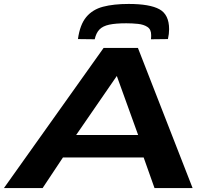

<svg xmlns="http://www.w3.org/2000/svg" viewBox="-57 -953 1048 973"><path d="M-37 0 468 -710H642L919 0H726L671 -155H262L159 0ZM329 -269H643L535 -568ZM595 -933Q702 -933 751 -906Q800 -879 800 -805Q800 -781 794 -755L708 -754Q709 -761 709 -766.5Q709 -772 709 -776Q709 -804 690 -816.5Q671 -829 642 -832Q613 -835 583 -835Q529 -835 496.5 -828Q464 -821 447 -803.5Q430 -786 423 -754L338 -755Q348 -828 380 -866.5Q412 -905 465.5 -919Q519 -933 595 -933Z"/></svg>

Font: Georama Extra Expanded SemiBold
Style: Italic
Weight: 600
Width: 8
Italic angle: -9°
Designer: Jean-Baptiste Levee
Foundry: Production Type
Version: Version 1.000